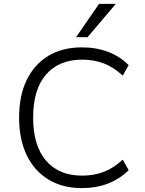

<svg xmlns="http://www.w3.org/2000/svg" viewBox="-20 -956 743 985"><path d="M400 9Q301 9 228.5 -35Q156 -79 117 -160Q78 -241 78 -353Q78 -465 117 -545.5Q156 -626 228 -669.5Q300 -713 400 -713Q474 -713 534.5 -690Q595 -667 640 -622L610 -568Q563 -611 513 -630.5Q463 -650 401 -650Q283 -650 216.5 -574Q150 -498 150 -353Q150 -209 216 -132Q282 -55 401 -55Q463 -55 513 -74.5Q563 -94 610 -137L640 -83Q595 -38 534.5 -14.5Q474 9 400 9ZM370 -765 488 -936H574L429 -765Z"/></svg>

Font: Nunito Sans 8pt Light
Style: Regular
Weight: 300
Version: Version 3.101;gftools[0.9.27]